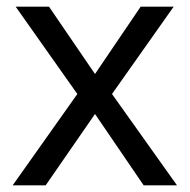

<svg xmlns="http://www.w3.org/2000/svg" viewBox="-20 -556 569 576"><path d="M212 -274 18 0H117L265 -214L411 0H511L316 -274L501 -536H402L265 -334L127 -536H27Z"/></svg>

Font: Noto Sans Tifinagh Agraw Imazighen
Style: Regular
Weight: 400
Designer: JamraPatel
Foundry: JamraPatel LLC
Version: Version 2.006